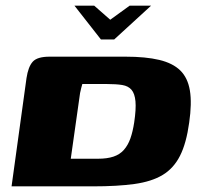

<svg xmlns="http://www.w3.org/2000/svg" viewBox="-20 -661 711 681"><path d="M244 -641H314L371 -591L440 -641H516L385 -521H338ZM309 0Q268 0 229.5 0Q191 0 155 0Q119 0 85.5 0Q52 0 21 0L74 -384Q80 -424 96 -442Q112 -460 156 -460Q186 -460 218 -460Q250 -460 284 -460Q318 -460 353.5 -460Q389 -460 425 -460Q497 -460 545 -448.5Q593 -437 619.5 -411Q646 -385 653.5 -340Q661 -295 651 -226Q641 -153 618.5 -108.5Q596 -64 557 -40.5Q518 -17 457.5 -8.5Q397 0 309 0ZM328 -98Q360 -98 382.5 -105.5Q405 -113 419.5 -129.5Q434 -146 442.5 -170Q451 -194 456 -227Q463 -274 460.5 -301.5Q458 -329 446.5 -342.5Q435 -356 413.5 -359.5Q392 -363 359 -363Q350 -363 339 -363Q328 -363 316 -363Q304 -363 292.5 -363Q281 -363 272 -363Q270 -356 268 -348.5Q266 -341 264 -331L231 -98Q242 -98 254 -98Q266 -98 279 -98Q292 -98 305 -98Q318 -98 328 -98Z"/></svg>

Font: Genos Thin ExtraBold
Style: Italic
Weight: 800
Italic angle: -8°
Version: Version 1.010